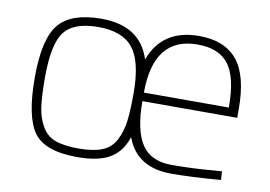

<svg xmlns="http://www.w3.org/2000/svg" viewBox="-62 -604 996 708"><g transform="rotate(10 436.5 -250.0)"><path d="M770 -30 800 -32 802 0Q690 9 617 9Q487 9 448 -98Q430 -42 387 -16.5Q344 9 265 9Q143 9 101.5 -49Q60 -107 60 -253Q60 -399 106.5 -454Q153 -509 265 -509Q411 -509 449 -389Q493 -509 631 -509Q726 -509 773.5 -452Q821 -395 821 -269V-236H466Q466 -128 500 -75.5Q534 -23 613 -23Q692 -23 770 -30ZM126 -79Q144 -47 177 -35Q210 -23 264.5 -23Q319 -23 352.5 -36.5Q386 -50 402.5 -82.5Q419 -115 424 -154Q429 -193 429 -259Q429 -377 389.5 -427Q350 -477 259 -477Q168 -477 132.5 -431.5Q97 -386 97 -261Q97 -191 102.5 -150.5Q108 -110 126 -79ZM466 -268H784Q784 -381 747.5 -429Q711 -477 631 -477Q466 -477 466 -268Z"/></g></svg>

Font: Titillium Web[RUS by Daymarius]
Style: Regular
Weight: 200
Designer: Cyrillization by Daymarius
Foundry: Cyrillization by Daymarius
Version: Version 1.002 September 11, 2018